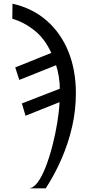

<svg xmlns="http://www.w3.org/2000/svg" viewBox="-20 -785 493 1045"><path d="M135 240Q161 240 185 207.5Q209 175 229.5 121.5Q250 68 266 5.5Q282 -57 292 -119Q302 -181 304 -229L119 -155L99 -222L305 -302Q306 -333 300 -369Q294 -405 285 -430L85 -350L63 -418L259 -497Q225 -573 168.5 -618.5Q112 -664 47 -683L48 -765Q158 -740 235 -672Q312 -604 352.5 -503.5Q393 -403 393 -277Q393 -186 373 -97.5Q353 -9 316.5 76Q280 161 229 240Z"/></svg>

Font: Noto Sans Display
Style: Italic
Weight: 400
Italic angle: -12°
Designer: Monotype Design Team
Foundry: Monotype Imaging Inc.
Version: Version 2.003